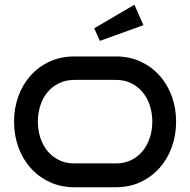

<svg xmlns="http://www.w3.org/2000/svg" viewBox="-20 -787 799 807"><path d="M720.2 -275.9Q720.2 -218.8 702.1 -168.7Q684.1 -118.7 650.6 -81.1Q617.2 -43.5 570.6 -21.7Q523.9 0 466.8 0H293Q235.8 0 189 -21.7Q142.1 -43.5 108.6 -81.1Q75.2 -118.7 57.1 -168.7Q39.1 -218.8 39.1 -275.9Q39.1 -332.5 57.1 -382.3Q75.2 -432.1 108.6 -469.5Q142.1 -506.8 189 -528.3Q235.8 -549.8 293 -549.8H466.8Q523.9 -549.8 570.6 -528.3Q617.2 -506.8 650.6 -469.5Q684.1 -432.1 702.1 -382.3Q720.2 -332.5 720.2 -275.9ZM620.1 -275.9Q620.1 -312 609.6 -344Q599.1 -376 579.3 -399.7Q559.6 -423.3 531.2 -437.3Q502.9 -451.2 466.8 -451.2H293Q256.8 -451.2 228.3 -437.3Q199.7 -423.3 179.9 -399.7Q160.2 -376 149.7 -344Q139.2 -312 139.2 -275.9Q139.2 -239.7 149.7 -207.8Q160.2 -175.8 179.9 -151.9Q199.7 -127.9 228.3 -114Q256.8 -100.1 293 -100.1H466.8Q502.9 -100.1 531.2 -114Q559.6 -127.9 579.3 -151.9Q599.1 -175.8 609.6 -207.8Q620.1 -239.7 620.1 -275.9ZM583 -681.2 399.9 -615.2 376 -668 544.9 -767.1Z"/></svg>

Font: Bruno Ace SC
Style: Regular
Weight: 400
Designer: Astigmatic (AOETI)
Foundry: Astigmatic (AOETI)
Version: Version 1.000